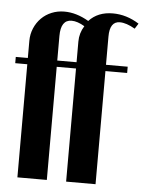

<svg xmlns="http://www.w3.org/2000/svg" viewBox="-52 -751 596 793"><g transform="rotate(5 246.5 -354.5)"><path d="M252 0V-469H172V0H50V-469H0V-495H50V-566Q50 -594 60.5 -618.5Q71 -643 89 -661Q107 -679 131.5 -689Q156 -699 184 -699Q234 -699 285 -669Q322 -709 384 -709Q441 -709 493 -676L479 -654Q443 -675 416 -675Q374 -675 374 -612V-495H464V-469H374V0ZM172 -495H252V-581Q252 -616 271 -646Q241 -664 217 -664Q172 -664 172 -597Z"/></g></svg>

Font: Moniqa Black Heading
Style: Regular
Weight: 900
Designer: Rajesh Rajput
Foundry: Rajesh Rajput
Version: Version 1.000